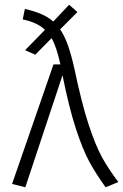

<svg xmlns="http://www.w3.org/2000/svg" viewBox="-20 -782 520 811"><path d="M480 -13 426 9Q385 -48 357.5 -98.5Q330 -149 301 -237Q272 -325 244 -464L87 9L31 -5L206 -510H235Q219 -584 198 -621L129 -551L86 -570L170 -656Q138 -687 76 -700L85 -744Q165 -727 205 -691L272 -762L307 -731L234 -658Q253 -630 267 -590.5Q281 -551 294 -493Q325 -345 354.5 -255.5Q384 -166 411.5 -116.5Q439 -67 480 -13Z"/></svg>

Font: Fira Sans Light
Style: Regular
Weight: 300
Designer: bBox Type GmbH & Carrois Corporate GbR & Edenspiekermann AG
Foundry: bBox Type GmbH & Carrois Corporate GbR & Edenspiekermann AG
Version: Version 4.301